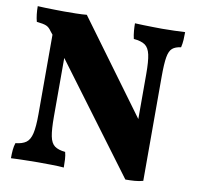

<svg xmlns="http://www.w3.org/2000/svg" viewBox="-77 -759 874 848"><g transform="rotate(10 359.5 -335.5)"><path d="M25 3Q25 -18 26.5 -34.5Q28 -51 33 -66Q63 -69 80 -81Q97 -93 104 -123Q111 -153 111 -210V-566L99 -581Q89 -596 76 -601.5Q63 -607 33 -610Q29 -625 27 -642.5Q25 -660 25 -679Q38 -678 60 -677.5Q82 -677 105 -676.5Q128 -676 143 -676Q167 -676 196.5 -676.5Q226 -677 245 -679L549 -265V-467Q549 -524 542.5 -553.5Q536 -583 519 -595Q502 -607 468 -610Q464 -627 462.5 -645.5Q461 -664 461 -679Q476 -678 498 -677.5Q520 -677 543.5 -676.5Q567 -676 583 -676Q607 -676 637.5 -677Q668 -678 686 -679Q686 -661 685 -644Q684 -627 680 -610Q655 -607 641.5 -595.5Q628 -584 623 -554.5Q618 -525 618 -467V0Q600 5 581 6.5Q562 8 539 8L180 -474V-210Q180 -153 186 -123Q192 -93 208.5 -81Q225 -69 256 -66Q260 -51 261 -33.5Q262 -16 262 3Q241 1 206.5 0.5Q172 0 147 0Q131 0 107 0.5Q83 1 60.5 1.5Q38 2 25 3Z"/></g></svg>

Font: Vollkorn ExtraBold
Style: Regular
Weight: 800
Designer: Friedrich Althausen
Foundry: Friedrich Althausen
Version: Version 5.000; ttfautohint (v1.8.3)